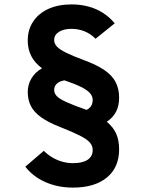

<svg xmlns="http://www.w3.org/2000/svg" viewBox="-20 -732 656 872"><path d="M311 120Q243 120 186.2 95Q129.5 70 95 25L179 -47Q197 -29 218.5 -16.5Q240 -4 263.5 2.5Q287 9 311 9Q355.5 9 378.2 -6.5Q401 -22 401 -51Q401 -69.5 388.2 -84.5Q375.5 -99.5 343 -116Q310.5 -132.5 251 -156Q199 -176.5 167 -199.2Q135 -222 120.5 -250Q106 -278 106 -314Q106 -348 123.2 -376.5Q140.5 -405 171 -422Q106 -469 106 -548Q106 -597.5 130.8 -634.5Q155.5 -671.5 200.2 -691.8Q245 -712 305 -712Q346 -712 382 -702.2Q418 -692.5 448 -673.2Q478 -654 501 -626L414 -556Q392.5 -578 364.5 -589.5Q336.5 -601 305 -601Q269 -601 247.5 -587.2Q226 -573.5 226 -550Q226 -534 238.5 -520.5Q251 -507 280.5 -492.5Q310 -478 361 -459Q419.5 -437.5 454.8 -413.2Q490 -389 505.5 -358.5Q521 -328 521 -288Q521 -251.5 507.2 -224.8Q493.5 -198 465 -179Q494.5 -154.5 507.8 -124.5Q521 -94.5 521 -54Q521 28.5 465.5 74.2Q410 120 311 120ZM373 -233Q386.5 -239 393.8 -250.8Q401 -262.5 401 -278Q401 -294.5 388.8 -308.8Q376.5 -323 348.5 -337Q320.5 -351 273 -367Q250.5 -363.5 238.2 -352Q226 -340.5 226 -323Q226 -308 238.2 -295.2Q250.5 -282.5 282.5 -268Q314.5 -253.5 373 -233Z"/></svg>

Font: Overpass Mono
Style: Bold
Weight: 700
Monospace: yes
Designer: Delve Withrington, Dave Bailey
Foundry: Delve Fonts LLC
Version: Version 4.000